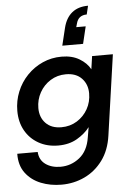

<svg xmlns="http://www.w3.org/2000/svg" viewBox="-65 -836 750 1114"><g transform="rotate(-5 310.0 -278.5)"><path d="M248 232Q183 232 128 210Q73 188 39.5 143.5Q6 99 7 31H126Q129 78 164 103Q199 128 251 128Q313 128 362 89Q411 50 423 -28L433 -87Q405 -50 358.5 -23Q312 4 249 4Q184 4 134 -24.5Q84 -53 56.5 -102.5Q29 -152 29 -217Q29 -275 50.5 -328Q72 -381 111 -421.5Q150 -462 201.5 -485Q253 -508 312 -508Q373 -508 415.5 -482.5Q458 -457 478 -420L489 -496H610L543 -28Q531 57 488 115Q445 173 382.5 202.5Q320 232 248 232ZM276 -100Q327 -100 367 -125Q407 -150 430 -191Q453 -232 453 -282Q453 -335 420 -369.5Q387 -404 328 -404Q278 -404 238 -379Q198 -354 175 -312.5Q152 -271 152 -222Q152 -168 185 -134Q218 -100 276 -100ZM491 -789 479 -739Q430 -739 418 -692L412 -671H467L443 -571H322L347 -674Q361 -730 397 -759.5Q433 -789 491 -789Z"/></g></svg>

Font: Host Grotesk SemiBold
Style: Italic
Weight: 600
Italic angle: -8°
Designer: Doğukan Karapınar based on Poppins by Indian Type Foundry, Jonny Pinhorn
Foundry: Element Type
Version: Version 1.001; ttfautohint (v1.8.4.7-5d5b)